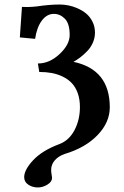

<svg xmlns="http://www.w3.org/2000/svg" viewBox="-20 -678 544 841"><path d="M146 143.1Q122.1 143.1 104 130.9Q85.9 118.7 85.9 98.1Q85.9 65.9 125.2 23.7Q164.6 -18.6 240.2 -46.9Q282.7 -63 306.6 -108.4Q330.1 -153.8 330.1 -209Q330.1 -243.2 320.6 -269.8Q311 -296.4 294.7 -313.7Q278.3 -331.1 255.1 -342.3Q231.9 -353.5 206.5 -358.2Q181.2 -362.8 151.9 -362.8L146 -399.9Q196.8 -399.9 241 -441.2Q285.2 -482.4 285.2 -524.9Q285.2 -574.7 264.2 -595.9Q243.2 -617.2 215.8 -617.2Q185.1 -617.2 163.1 -587.6Q141.1 -558.1 133.8 -507.8L66.9 -514.2L76.2 -647.9Q106.4 -646 141.1 -649.9Q196.3 -658.2 242.2 -658.2Q259.8 -658.2 279.1 -654.5Q298.3 -650.9 319.6 -641.6Q340.8 -632.3 357.4 -618.7Q374 -605 385 -583.3Q396 -561.5 396 -535.2Q396 -511.7 386.5 -490.5Q377 -469.2 361.1 -453.1Q345.2 -437 331.3 -426.5Q317.4 -416 301.8 -407.2Q460.9 -373.5 460.9 -208Q460.9 -142.1 407.5 -86.4Q354 -30.8 264.2 -3.9Q236.8 5.4 220.5 23.7Q204.1 42 204.1 65.9Q204.1 77.1 206.1 86.9Q208 100.6 208 101.1Q208 118.2 187.7 130.6Q167.5 143.1 146 143.1Z"/></svg>

Font: Linux Libertine G
Style: Semibold
Weight: 600
Designer: Philipp H. Poll
Foundry: Philipp H. Poll
Version: Version 5.1.1